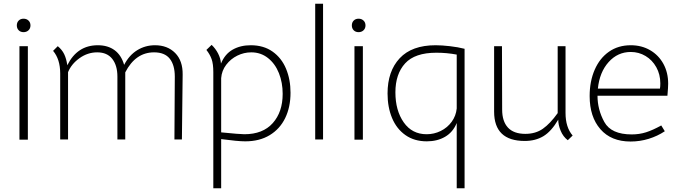

<svg xmlns="http://www.w3.org/2000/svg" viewBox="-20 -747 3639 1027"><path d="M84 -500H129V0H84ZM70 -611Q70 -627 80 -637Q90 -647 106 -647Q122 -647 132.5 -637Q143 -627 143 -611Q143 -595 132.5 -585Q122 -575 106 -575Q90 -575 80 -585Q70 -595 70 -611Z M264 -475 289 -500Q312 -481 323.5 -457Q335 -433 340 -398Q393 -505 503 -505Q557 -505 593 -478.5Q629 -452 644 -400Q671 -452 714 -478.5Q757 -505 809 -505Q876 -505 917 -463.5Q958 -422 957 -348L953 -1H913L915 -337Q915 -399 888 -433Q861 -467 804 -467Q705 -467 650 -360V-1H608V-337Q608 -397 580.5 -432Q553 -467 500 -467Q449 -467 405.5 -436Q362 -405 344 -361V-1H302V-354Q302 -430 264 -475Z M1534 -251Q1534 -174 1505.5 -115.5Q1477 -57 1422.5 -24Q1368 9 1292 9Q1252 9 1163 -3V260H1121V-361Q1121 -405 1112 -430.5Q1103 -456 1084 -480L1112 -507Q1133 -487 1146.5 -461Q1160 -435 1162 -407Q1183 -458 1224.5 -481.5Q1266 -505 1321 -505Q1390 -505 1438 -471Q1486 -437 1510 -379.5Q1534 -322 1534 -251ZM1492 -245Q1492 -305 1472 -355.5Q1452 -406 1413.5 -436.5Q1375 -467 1324 -467Q1285 -467 1249.5 -449.5Q1214 -432 1190 -400.5Q1166 -369 1163 -329V-39Q1263 -29 1287 -29Q1386 -29 1439 -88.5Q1492 -148 1492 -245Z M1666 -727H1708V-1H1666Z M1876 -500H1921V0H1876ZM1862 -611Q1862 -627 1872 -637Q1882 -647 1898 -647Q1914 -647 1924.5 -637Q1935 -627 1935 -611Q1935 -595 1924.5 -585Q1914 -575 1898 -575Q1882 -575 1872 -585Q1862 -595 1862 -611Z M2263 9Q2196 9 2148.5 -24.5Q2101 -58 2077 -116Q2053 -174 2053 -247Q2053 -366 2118 -435.5Q2183 -505 2310 -505Q2343 -505 2386.5 -500Q2430 -495 2465 -486V260H2423V-89Q2403 -40 2361 -15.5Q2319 9 2263 9ZM2423 -167V-455Q2370 -465 2314 -465Q2199 -465 2147 -408Q2095 -351 2095 -253Q2095 -156 2139.5 -92.5Q2184 -29 2262 -29Q2302 -29 2337.5 -46.5Q2373 -64 2396 -95.5Q2419 -127 2423 -167Z M2623 -150V-500H2665L2666 -161Q2666 -98 2697 -64.5Q2728 -31 2790 -31Q2845 -31 2884 -58.5Q2923 -86 2963 -142V-500H3005V-143Q3005 -66 3043 -22L3017 3Q2992 -16 2979 -47.5Q2966 -79 2966 -107Q2929 -44 2886.5 -18.5Q2844 7 2787 7Q2623 7 2623 -150Z M3359 -28Q3400 -28 3436 -39.5Q3472 -51 3517 -76L3536 -45Q3497 -19 3450 -4.5Q3403 10 3353 10Q3249 10 3191.5 -56Q3134 -122 3134 -233Q3134 -312 3161 -374Q3188 -436 3237.5 -470.5Q3287 -505 3354 -505Q3412 -505 3457.5 -478.5Q3503 -452 3528.5 -405.5Q3554 -359 3554 -299Q3554 -281 3550 -235H3176Q3176 -161 3212.5 -94.5Q3249 -28 3359 -28ZM3510 -273Q3512 -284 3512 -301Q3512 -349 3490.5 -387.5Q3469 -426 3433 -447.5Q3397 -469 3354 -469Q3284 -469 3235.5 -415Q3187 -361 3178 -273Z"/></svg>

Font: Bellota Text Light
Style: Regular
Weight: 300
Designer: Kemie Guaida
Foundry: Kemie Guaida
Version: Version 4.001